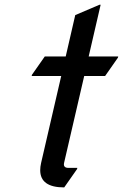

<svg xmlns="http://www.w3.org/2000/svg" viewBox="-20 -777 522 816"><path d="M252.9 19.5Q150.9 19.5 150.9 -53.7Q150.9 -67.9 154.8 -85L240.2 -454.1H114.7L115.7 -459L170.4 -537.1H259.3L299.8 -712.9L402.8 -756.8H407.7L356.9 -537.1H482.4L481.4 -532.2L426.8 -454.1H337.9L252.4 -85Q247.6 -63.5 271 -63.5H308.6L307.6 -58.6Z"/></svg>

Font: Nova Script
Style: Regular
Weight: 400
Italic angle: -13°
Version: Version 2.001